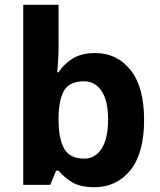

<svg xmlns="http://www.w3.org/2000/svg" viewBox="-20 -780 673 810"><path d="M227.1 -583Q227.1 -548.3 225.1 -522.5Q222.2 -483.9 221.2 -475.1H227.1Q249 -509.3 286.1 -532.7Q323.7 -556.2 381.8 -556.2Q473.6 -556.2 530.8 -484.4Q587.9 -413.6 587.9 -273.9Q587.9 -134.3 530.3 -62Q471.7 9.8 377.9 9.8Q318.8 9.8 283.2 -11.7Q248.5 -33.7 227.1 -60.1H216.8L191.9 0H78.1V-759.8H227.1ZM334 -437Q276.4 -437 252.4 -401.4Q229.5 -365.2 227.1 -291V-274.9Q227.1 -195.8 250.5 -153.3Q273.9 -110.8 335.9 -110.8Q381.3 -110.8 409.2 -153.3Q436 -196.8 436 -275.9Q436 -356.4 408.2 -396.5Q380.9 -437 334 -437Z"/></svg>

Font: Droid Sans Thai
Style: Bold
Weight: 700
Designer: Steve Matteson
Foundry: Ascender Corporation
Version: Version 1.00